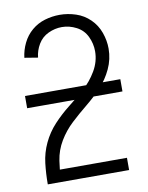

<svg xmlns="http://www.w3.org/2000/svg" viewBox="-84 -804 668 865"><g transform="rotate(-10 250.0 -371.5)"><path d="M64 0V-1Q64 -49 69.5 -96Q75 -143 95.5 -186.5Q116 -230 148.5 -265Q181 -300 218.5 -329.5Q256 -359 292 -390.5Q328 -422 353 -464.5Q378 -507 378 -554Q378 -589 362.5 -621.5Q347 -654 315 -670.5Q283 -687 249 -687Q217 -687 187 -673Q157 -659 140 -630.5Q123 -602 120 -570L59 -580Q63 -614 78.5 -646Q94 -678 120.5 -700.5Q147 -723 180.5 -733Q214 -743 249 -743Q286 -743 322.5 -731Q359 -719 386.5 -692Q414 -665 427 -628.5Q440 -592 440 -555Q440 -507 419.5 -463Q399 -419 366.5 -384.5Q334 -350 297 -320Q260 -290 225 -257.5Q190 -225 165.5 -184Q141 -143 134 -96Q131 -76 129 -56H436V0ZM32 -354V-410H468V-354Z"/></g></svg>

Font: Iosevka SS01 Light
Style: Regular
Weight: 300
Monospace: yes
Designer: Belleve Invis
Foundry: Belleve Invis
Version: 2.3.3; ttfautohint (v1.8.3)